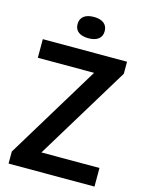

<svg xmlns="http://www.w3.org/2000/svg" viewBox="-136 -1020 835 1101"><g transform="rotate(15 281.0 -469.5)"><path d="M26 0V-71.5L365 -629.5H31V-740H531V-668.5L191.5 -110.5H536V0ZM281.5 -812.5Q243 -812.5 222 -828.8Q201 -845 201 -875.5Q201 -906 222 -922.5Q243 -939 281.5 -939Q320 -939 341 -922.5Q362 -906 362 -875.5Q362 -845 341 -828.8Q320 -812.5 281.5 -812.5Z"/></g></svg>

Font: Encode Sans SemiCondensed SemiCondensed SemiBold
Style: Regular
Weight: 600
Width: 4
Designer: Multiple Designers
Foundry: Impallari Type
Version: Version 3.000; ttfautohint (v1.8.3) -l 8 -r 50 -G 200 -x 14 